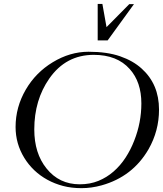

<svg xmlns="http://www.w3.org/2000/svg" viewBox="-20 -978 847 998"><path d="M508.3 -14.6Q455.6 0 403.3 0Q351.1 0 307.6 -11.5Q264.2 -22.9 226.6 -43.5Q189 -64 158.4 -93Q127.9 -122.1 106.4 -157.2Q61 -231 61 -317.9Q61 -421.4 114.3 -512.7Q166 -601.1 253.9 -654.3Q343.8 -709 440.2 -709Q536.6 -709 604.2 -685.5Q671.9 -662.1 716.8 -621.1Q806.6 -540 806.6 -408.2Q806.6 -297.9 752 -202.1Q669.4 -59.6 508.3 -14.6ZM394.5 -20Q447.8 -20 491.5 -37.8Q535.2 -55.7 570.6 -86.7Q606 -117.7 632.8 -158.9Q659.7 -200.2 677.7 -247.1Q714.8 -340.8 714.8 -440.4Q714.8 -551.8 654.3 -619.1Q588.9 -692.9 467.3 -692.9Q322.3 -692.9 236.3 -569.8Q158.2 -458 158.2 -305.2Q158.2 -181.2 221.7 -102.5Q287.6 -20 394.5 -20ZM651.9 -956.5H676.3L539.6 -768.1H487.8V-957.5H512.2L533.7 -836.9Z"/></svg>

Font: Cardo-Italic
Style: Italic
Weight: 400
Italic angle: -12°
Designer: David J. Perry
Foundry: David J. Perry
Version: Version 0.991